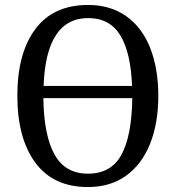

<svg xmlns="http://www.w3.org/2000/svg" viewBox="-20 -745 710 775"><path d="M50 -359Q50 -530 122.5 -627.5Q195 -725 336 -725Q425 -725 489 -680Q553 -635 586 -552Q619 -469 619 -358Q619 -247 585.5 -164Q552 -81 488.5 -35.5Q425 10 335 10Q195 10 122.5 -88.5Q50 -187 50 -359ZM513 -398Q508 -533 465.5 -602.5Q423 -672 336 -672Q166 -672 156 -398ZM514 -349H155Q157 -199 200 -121.5Q243 -44 335 -44Q429 -44 470.5 -121Q512 -198 514 -349Z"/></svg>

Font: Noto Serif Narrow
Style: Regular
Weight: 400
Width: 4
Designer: Monotype Design Team
Foundry: Monotype Imaging Inc.
Version: Version 1.001